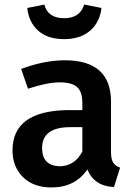

<svg xmlns="http://www.w3.org/2000/svg" viewBox="-20 -809 583 844"><path d="M206 15Q127 15 81 -30.5Q35 -76 35 -148Q35 -321 276 -325H342V-355Q342 -407 318 -427Q294 -447 243 -447Q189 -447 103 -419L73 -506Q175 -544 265 -544Q468 -544 468 -362V-140Q468 -108 478 -93.5Q488 -79 508 -72L481 13Q395 10 364 -64Q310 15 206 15ZM240 -78Q308 -78 342 -143V-250H289Q165 -250 165 -158Q165 -82 240 -78ZM262 -637Q189 -637 147.5 -674.5Q106 -712 100 -774L175 -789Q190 -729 262 -729Q332 -729 350 -789L426 -774Q419 -711 376 -674Q333 -637 262 -637Z"/></svg>

Font: Trujillo Medium
Style: Regular
Weight: 500
Designer: Fira Sans original fonts by bBox Type GmbH, Carrois Corporate GbR, & Edenspiekermann AG / Changes by Cristiano Sobral
Foundry: Fira Sans original fonts by bBox Type GmbH, Carrois Corporate GbR, & Edenspiekermann AG / Changes by Cristiano Sobral
Version: Version 4.301;October 17, 2021;FontCreator 14.0.0.2814 64-bi